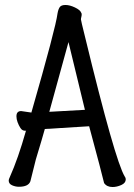

<svg xmlns="http://www.w3.org/2000/svg" viewBox="-20 -737 540 771"><path d="M432 14Q409 14 398 -2Q390 -37 338 -230L160 -219Q151 -186 124 -97L102 -9Q94 13 56 13Q42 13 28.5 7Q15 1 15 -12Q15 -17 19 -25Q53 -101 84 -211Q85 -211 85 -212H81Q69 -212 62 -223Q55 -234 50.5 -246.5Q46 -259 46 -270Q46 -291 65 -291L106 -285Q204 -626 211 -683Q214 -700 220 -708.5Q226 -717 243 -717Q260 -717 281 -707Q302 -697 306 -686Q308 -684 308 -679Q308 -674 306.5 -668.5Q305 -663 305 -659Q305 -655 321 -591Q442 -92 481 -28Q485 -23 485 -17Q485 -2 467 6Q449 14 432 14ZM178 -288 321 -296 255 -568Z"/></svg>

Font: LXGW WenKai Mono Medium
Style: Regular
Weight: 500
Monospace: yes
Designer: LXGW / Fontworks Inc.
Foundry: LXGW / Fontworks Inc.
Version: Version 1.520; June 14, 2025